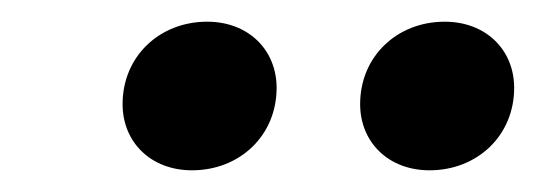

<svg xmlns="http://www.w3.org/2000/svg" viewBox="-20 -804 494 177"><path d="M157 -647C201 -647 235 -679 235 -723C235 -758 209 -784 171 -784C127 -784 93 -752 93 -708C93 -673 119 -647 157 -647ZM376 -647C420 -647 454 -679 454 -723C454 -758 428 -784 390 -784C346 -784 312 -752 312 -708C312 -673 338 -647 376 -647Z"/></svg>

Font: Fira Sans Medium
Style: Italic
Weight: 500
Italic angle: -8°
Designer: bBox Type GmbH & Carrois Corporate GbR & Edenspiekermann AG
Foundry: bBox Type GmbH & Carrois Corporate GbR & Edenspiekermann AG
Version: Version 4.301;PS 004.301;hotconv 1.0.88;makeotf.lib2.5.64775